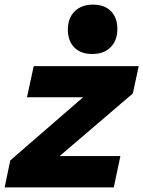

<svg xmlns="http://www.w3.org/2000/svg" viewBox="-49 -815 623 835"><path d="M-28.8 0 -4.4 -117.2 312.5 -392.1H68.4L97.7 -527.3H554.2L528.8 -408.7L210.4 -136.2H474.6L445.8 0ZM352.1 -580.1Q302.7 -580.1 274.4 -608.4Q246.1 -636.7 246.1 -686Q246.1 -736.3 275.6 -765.6Q305.2 -794.9 355.5 -794.9Q405.3 -794.9 433.3 -766.6Q461.4 -738.3 461.4 -689Q461.4 -639.2 432.1 -609.6Q402.8 -580.1 352.1 -580.1Z"/></svg>

Font: Schibsted Grotesk ExtraBold
Style: Italic
Weight: 800
Italic angle: -12°
Designer: Bakken & Baeck AS, Henrik Kongsvoll
Foundry: Schibsted ASA
Version: Version 1.100; ttfautohint (v1.8.4.7-5d5b);gftools[0.9.25]